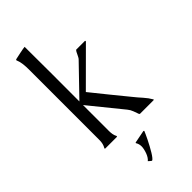

<svg xmlns="http://www.w3.org/2000/svg" viewBox="-251 -645 887 887"><g transform="rotate(-45 193.0 -201.5)"><path d="M120.1 -595.7Q121.1 -505.9 120.8 -417Q120.6 -328.1 120.6 -238.3L254.9 -377.4Q258.8 -381.3 261.7 -387Q264.6 -392.6 267.3 -398.2Q270 -403.8 272.7 -409.2Q275.4 -414.6 279.3 -418H335.9L338.4 -416.5L337.9 -413.1L172.4 -248Q206.1 -205.6 240 -164.1Q273.9 -122.6 308.1 -80.6Q323.7 -61 340.6 -42.5Q357.4 -23.9 370.1 -2L366.7 0H278.8L274.9 -2Q270 -15.6 264.9 -29.5Q259.8 -43.5 250.5 -54.7L120.6 -214.8V-45.4Q120.6 -34.7 122.3 -24.2Q124 -13.7 129.4 -3.9V-1Q127.4 0 126 0H51.8L49.3 -1V-3.9Q55.2 -13.7 57.6 -23.9Q60.1 -34.2 60.1 -45.4V-509.3Q60.1 -526.9 58.1 -544.2Q56.2 -561.5 49.3 -578.1V-579.6L51.8 -582.5Q56.6 -583.5 66.7 -585.7Q76.7 -587.9 87.4 -590.1Q98.1 -592.3 107.4 -594Q116.7 -595.7 120.1 -595.7ZM168.9 81.5 170.4 79.6 232.4 67.4 235.4 68.4 236.3 70.3Q234.4 75.2 229.5 85.9Q224.6 96.7 218 110.1Q211.4 123.5 203.6 137.9Q195.8 152.3 188.5 164.3Q181.2 176.3 174.6 184.3Q168 192.4 164.1 192.9Q160.2 189.5 156.2 186.8Q152.3 184.1 148.9 180.2Q154.8 175.8 160.2 167.5Q165.5 159.2 169.2 149.2Q172.9 139.2 175 129.4Q177.2 119.6 177.2 112.3Q177.2 104.5 175.3 96.9Q173.3 89.4 168.9 82.5Z"/></g></svg>

Font: CAT Linz
Style: Regular
Weight: 400
Designer: Peter Wiegel
Foundry: Peter Wiegel
Version: Version 1.08